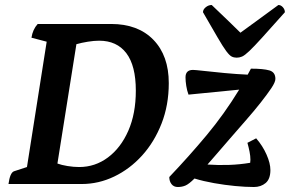

<svg xmlns="http://www.w3.org/2000/svg" viewBox="-20 -737 1161 769"><path d="M14 0Q20 -45 36 -51L88 -68L167 -570L106 -586Q111 -619 131 -641H425Q533 -641 594.5 -577.5Q656 -514 656 -404Q656 -316 627 -242Q598 -168 549 -114Q500 -60 437.5 -30Q375 0 307 0ZM297 -68Q361 -68 412.5 -106.5Q464 -145 494 -213.5Q524 -282 524 -374Q524 -474 486 -524Q448 -574 377 -574Q357 -574 332 -570Q307 -566 286 -560L210 -82Q226 -76 250.5 -72Q275 -68 297 -68ZM692 12Q676 12 667 0.5Q658 -11 658 -28Q738 -112 808 -196Q878 -280 938 -378L735 -358Q729 -374 726 -393Q723 -412 723 -427Q723 -457 753 -457Q761 -457 796.5 -453Q832 -449 879.5 -444.5Q927 -440 972 -438Q978 -450 985 -462Q1035 -462 1059 -455Q1083 -448 1083 -421Q1083 -408 1066.5 -383.5Q1050 -359 1024 -326Q998 -293 966 -256.5Q934 -220 902 -183Q873 -150 851 -124Q829 -98 811 -78Q854 -75 897.5 -76.5Q941 -78 982 -85Q983 -91 983 -97Q983 -112 979.5 -129.5Q976 -147 971 -165L1006 -183Q1032 -153 1047.5 -118Q1063 -83 1063 -56Q1063 -20 1044 -4Q1025 12 997 12Q963 12 921.5 8Q880 4 837.5 -3.5Q795 -11 759 -22Q737 0 723 6Q709 12 692 12ZM928 -506Q917 -506 908 -510.5Q899 -515 886 -532.5Q873 -550 851.5 -587Q830 -624 793 -688Q793 -699 804 -708Q815 -717 828 -717Q873 -674 899 -649Q925 -624 943 -606Q967 -624 1007.5 -653Q1048 -682 1095 -717Q1105 -717 1113 -708Q1121 -699 1121 -688Q1064 -624 1030.5 -587Q997 -550 978.5 -532.5Q960 -515 949.5 -510.5Q939 -506 928 -506Z"/></svg>

Font: Petrona
Style: Bold Italic
Weight: 700
Italic angle: -9°
Designer: Ringo R. Seeber
Foundry: Ringo R. Seeber
Version: Version 2.001; ttfautohint (v1.8.3)